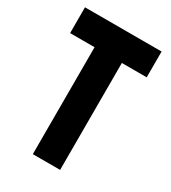

<svg xmlns="http://www.w3.org/2000/svg" viewBox="-173 -788 779 877"><g transform="rotate(30 216.0 -350.0)"><path d="M286 -564H417V-700H13V-564H142V0H286Z"/></g></svg>

Font: Advent Pro ExtraBold
Style: Regular
Weight: 800
Designer: VivaRado, Andreas Kalpakidis
Foundry: VivaRado, Andreas Kalpakidis
Version: Version 3.000